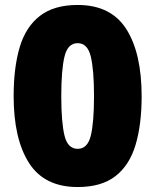

<svg xmlns="http://www.w3.org/2000/svg" viewBox="-20 -744 626 774"><path d="M551 -356Q551 -242 526.5 -160Q502 -78 445.5 -34Q389 10 293 10Q159 10 97 -87Q35 -184 35 -356Q35 -472 59.5 -554Q84 -636 141 -680Q198 -724 293 -724Q427 -724 489 -627Q551 -530 551 -356ZM227 -356Q227 -251 240 -197.5Q253 -144 293 -144Q333 -144 346 -197Q359 -250 359 -356Q359 -462 346 -516Q333 -570 293 -570Q253 -570 240 -516Q227 -462 227 -356Z"/></svg>

Font: Noto Sans Cherokee Black
Style: Regular
Weight: 900
Designer: Monotype Design Team
Foundry: Monotype Imaging Inc.
Version: Version 2.001; ttfautohint (v1.8.4.7-5d5b)